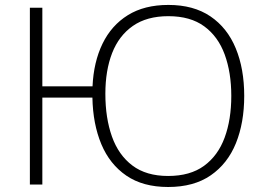

<svg xmlns="http://www.w3.org/2000/svg" viewBox="-20 -745 1068 775"><path d="M965.8 -357.9Q965.8 -250 932.4 -167.2Q898.9 -84.5 830.8 -37.4Q762.7 9.8 658.7 9.8Q557.1 9.8 490 -36.1Q422.9 -82 388.9 -163.3Q355 -244.6 353 -351.1H150.9V0H100.6V-713.9H150.9V-396.5H353.5Q357.9 -494.6 393.8 -568.6Q429.7 -642.6 496.1 -683.8Q562.5 -725.1 659.7 -725.1Q761.2 -725.1 829.3 -679Q897.5 -632.8 931.6 -550Q965.8 -467.3 965.8 -357.9ZM405.3 -366.7Q405.3 -268.6 431.9 -193.8Q458.5 -119.1 514.4 -76.9Q570.3 -34.7 658.7 -34.7Q747.6 -34.7 803.7 -75.7Q859.9 -116.7 886.7 -189.5Q913.6 -262.2 913.6 -357.9Q913.6 -452.1 887 -524.9Q860.4 -597.7 804.4 -638.7Q748.5 -679.7 659.7 -679.7Q572.8 -679.7 516.4 -640.4Q460 -601.1 432.6 -530.8Q405.3 -460.4 405.3 -366.7Z"/></svg>

Font: Open Sans Light
Style: Regular
Weight: 300
Designer: Monotype Design Team
Foundry: Monotype Imaging Inc.
Version: Version 3.000; ttfautohint (v1.8.4)